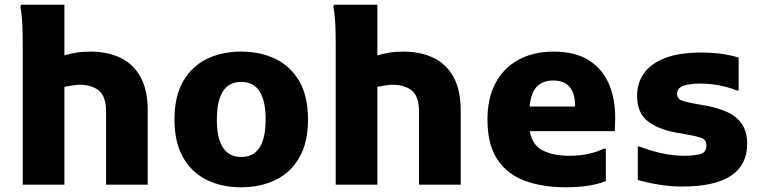

<svg xmlns="http://www.w3.org/2000/svg" viewBox="-20 -780 3210 811"><path d="M76 0V-594Q76 -614 75.5 -644Q75 -674 72.5 -704Q70 -734 66 -752L69 -760H252V-546Q275 -553 302 -557.5Q329 -562 362 -562Q434 -562 488.5 -536Q543 -510 573.5 -455Q604 -400 604 -312V0H428V-308Q428 -373 397.5 -397.5Q367 -422 316 -422Q302 -422 284.5 -419Q267 -416 252 -413V0Z M717 -275Q717 -372 753 -435.5Q789 -499 852.5 -530.5Q916 -562 999 -562Q1081 -562 1145 -530.5Q1209 -499 1245 -435.5Q1281 -372 1281 -275Q1281 -179 1245 -115.5Q1209 -52 1145 -20.5Q1081 11 999 11Q916 11 852.5 -20.5Q789 -52 753 -115.5Q717 -179 717 -275ZM896 -275Q896 -117 999 -117Q1102 -117 1102 -275Q1102 -434 999 -434Q896 -434 896 -275Z M1398 0V-594Q1398 -614 1397.5 -644Q1397 -674 1394.5 -704Q1392 -734 1388 -752L1391 -760H1574V-546Q1597 -553 1624 -557.5Q1651 -562 1684 -562Q1756 -562 1810.5 -536Q1865 -510 1895.5 -455Q1926 -400 1926 -312V0H1750V-308Q1750 -373 1719.5 -397.5Q1689 -422 1638 -422Q1624 -422 1606.5 -419Q1589 -416 1574 -413V0Z M2369 11Q2270 11 2195.5 -17Q2121 -45 2080 -108Q2039 -171 2039 -275Q2039 -365 2073 -429Q2107 -493 2170 -527.5Q2233 -562 2319 -562Q2412 -562 2471 -523Q2530 -484 2556 -416Q2582 -348 2578 -262L2577 -226H2218Q2228 -167 2272.5 -144.5Q2317 -122 2385 -122Q2431 -122 2469.5 -131Q2508 -140 2529 -152H2539V-15Q2509 -3 2467.5 4Q2426 11 2369 11ZM2316 -440Q2275 -440 2249 -415.5Q2223 -391 2217 -330H2409V-335Q2409 -385 2386.5 -412.5Q2364 -440 2316 -440Z M2674 -161H2682Q2718 -146 2769 -134Q2820 -122 2871 -122Q2910 -122 2937 -129Q2964 -136 2964 -166Q2964 -188 2945.5 -196Q2927 -204 2881 -212L2836 -220Q2759 -234 2715 -269Q2671 -304 2671 -376Q2671 -428 2699 -469Q2727 -510 2787 -534Q2847 -558 2942 -558Q2987 -558 3024.5 -553Q3062 -548 3100 -537V-398H3092Q3051 -414 3012 -420.5Q2973 -427 2938 -427Q2892 -427 2866 -417.5Q2840 -408 2840 -384Q2840 -363 2860 -355.5Q2880 -348 2920 -341L2966 -333Q3013 -324 3052 -306.5Q3091 -289 3113.5 -256.5Q3136 -224 3136 -173Q3136 8 2861 8Q2814 8 2764 0Q2714 -8 2674 -20Z"/></svg>

Font: Kufam
Style: Bold
Weight: 700
Designer: Wael Morcos, Artur Schmal
Foundry: Original Type
Version: Version 1.300; ttfautohint (v1.8.3)